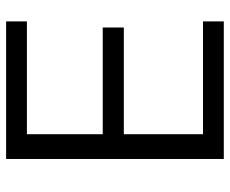

<svg xmlns="http://www.w3.org/2000/svg" viewBox="-82 -670 752 628"><g transform="rotate(-90 294.0 -356.0)"><path d="M88 0V-712H538V-644H169V-396H518V-327H169V-68H538V0Z"/></g></svg>

Font: Muli-Regular
Style: Regular
Weight: 400
Version: Version 2.000